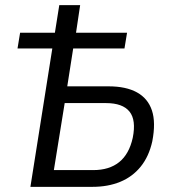

<svg xmlns="http://www.w3.org/2000/svg" viewBox="-20 -725 667 745"><path d="M98 0 183 -537H48L58 -598H193L210 -705H291L275 -598H473L463 -537H264L241 -390H401Q469 -390 511.5 -366.5Q554 -343 569.5 -296.5Q585 -250 571 -177Q558 -118 526 -78.5Q494 -39 446.5 -19.5Q399 0 339 0ZM189 -65H342Q404 -65 442.5 -96Q481 -127 495 -190Q509 -259 482.5 -292Q456 -325 391 -325H231Z"/></svg>

Font: Nunito Sans 10pt Condensed
Style: Italic
Weight: 400
Width: 3
Italic angle: -9°
Designer: Vernon Adams
Foundry: Vernon Adams
Version: Version 3.101;gftools[0.9.27]